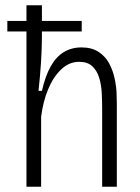

<svg xmlns="http://www.w3.org/2000/svg" viewBox="-20 -713 536 733"><path d="M8 -633H292V-593H8ZM81 0V-327V-693H140V-570Q140 -548 139 -523.5Q138 -499 136.5 -473.5Q135 -448 132.5 -421.5Q130 -395 127 -366H140Q153 -423 173.5 -459.5Q194 -496 223.5 -514Q253 -532 291 -532Q331 -532 357 -514.5Q383 -497 397 -470.5Q411 -444 417.5 -414Q424 -384 425 -358Q426 -332 426 -317V0H370V-298Q370 -325 368.5 -356.5Q367 -388 359 -415Q351 -442 333 -459.5Q315 -477 282 -477Q244 -477 213.5 -448Q183 -419 163.5 -371.5Q144 -324 137 -267V0Z"/></svg>

Font: Bricolage Grotesque SemiCondensed ExtraLight
Style: Regular
Weight: 250
Width: 4
Designer: Mathieu Triay
Foundry: Atelier Triay
Version: Version 1.000;gftools[0.9.30]